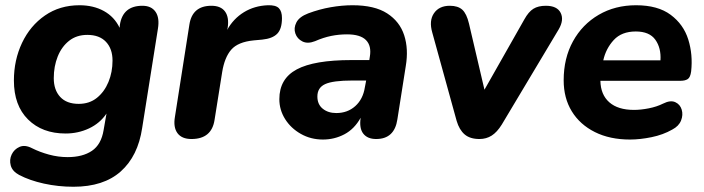

<svg xmlns="http://www.w3.org/2000/svg" viewBox="-20 -521 2685 732"><path d="M260 191Q202 191 147.5 179Q93 167 53 146Q27 132 21 110Q15 88 24.5 68Q34 48 54.5 39Q75 30 102 44Q132 59 167 68.5Q202 78 238 78Q295 78 330.5 54Q366 30 375 -25L386 -88Q361 -51 319.5 -31.5Q278 -12 230 -12Q141 -12 87 -65.5Q33 -119 33 -214Q33 -292 64 -357.5Q95 -423 151.5 -462Q208 -501 283 -501Q336 -501 376 -479Q416 -457 436 -415L437 -426Q448 -499 523 -499Q557 -499 573 -476Q589 -453 582 -411L522 -33Q506 74 440.5 132.5Q375 191 260 191ZM280 -125Q321 -125 349.5 -148Q378 -171 393.5 -208.5Q409 -246 409 -290Q409 -335 384 -361.5Q359 -388 313 -388Q272 -388 243.5 -365.5Q215 -343 200 -305.5Q185 -268 185 -223Q185 -178 209.5 -151.5Q234 -125 280 -125Z M710 9Q673 9 656.5 -13.5Q640 -36 647 -76L702 -427Q713 -499 786 -499Q822 -499 838 -477Q854 -455 848 -415L846 -407Q870 -450 910 -474.5Q950 -499 1001 -501Q1031 -502 1043 -490Q1055 -478 1055 -452Q1055 -411 1037 -392.5Q1019 -374 980 -370L947 -367Q887 -361 861.5 -331.5Q836 -302 827 -246L798 -64Q787 9 710 9Z M1211 11Q1165 11 1127 -10.5Q1089 -32 1067 -67Q1045 -102 1045 -143Q1045 -221 1111.5 -256.5Q1178 -292 1320 -292H1388L1390 -305Q1397 -346 1375.5 -368Q1354 -390 1303 -390Q1272 -390 1242.5 -384Q1213 -378 1181 -364Q1153 -353 1133 -363Q1113 -373 1106 -393.5Q1099 -414 1110 -435.5Q1121 -457 1155 -470Q1198 -486 1241 -493.5Q1284 -501 1324 -501Q1408 -501 1456 -470Q1504 -439 1521 -386.5Q1538 -334 1527 -269L1495 -66Q1484 9 1414 9Q1381 9 1365 -11.5Q1349 -32 1355 -72Q1331 -29 1293 -9Q1255 11 1211 11ZM1262 -90Q1305 -90 1334.5 -116.5Q1364 -143 1371 -188L1376 -214H1323Q1250 -214 1220 -200.5Q1190 -187 1190 -153Q1190 -123 1210.5 -106.5Q1231 -90 1262 -90Z M1808 9Q1772 9 1751.5 -8.5Q1731 -26 1721 -60L1628 -397Q1615 -442 1634.5 -470.5Q1654 -499 1695 -499Q1726 -499 1742.5 -484Q1759 -469 1768 -431L1827 -179L1979 -447Q1995 -476 2013.5 -487.5Q2032 -499 2061 -499Q2104 -499 2117.5 -472Q2131 -445 2110 -409L1893 -46Q1875 -17 1854.5 -4Q1834 9 1808 9Z M2382 11Q2305 11 2248 -17.5Q2191 -46 2160 -96.5Q2129 -147 2129 -215Q2129 -299 2164.5 -363.5Q2200 -428 2262.5 -464.5Q2325 -501 2405 -501Q2488 -501 2537 -464.5Q2586 -428 2604 -370.5Q2622 -313 2615 -249Q2612 -226 2602 -219.5Q2592 -213 2575 -213H2269Q2270 -160 2303 -131Q2336 -102 2397 -102Q2423 -102 2453.5 -108Q2484 -114 2508 -126Q2536 -140 2554.5 -131.5Q2573 -123 2579 -103Q2585 -83 2576.5 -61.5Q2568 -40 2543 -27Q2508 -7 2464 2Q2420 11 2382 11ZM2404 -401Q2350 -401 2320 -368.5Q2290 -336 2280 -291H2498Q2501 -338 2478.5 -369.5Q2456 -401 2404 -401Z"/></svg>

Font: Nunito ExtraBold
Style: Italic
Weight: 800
Italic angle: -9°
Designer: Vernon Adams
Foundry: Vernon Adams
Version: Version 3.601; ttfautohint (v1.8.2.53-6de2)